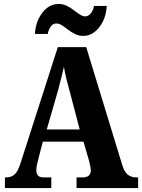

<svg xmlns="http://www.w3.org/2000/svg" viewBox="-20 -953 720 973"><path d="M5 0V-54H13Q36 -54 53 -68Q70 -82 84 -126L273 -714H417L600 -115Q610 -82 627.5 -68Q645 -54 670 -54H680V0H368V-54H401Q417 -54 428.5 -62Q440 -70 440 -89Q440 -101 436.5 -115.5Q433 -130 431 -139L403 -235H197L176 -154Q173 -142 168.5 -123.5Q164 -105 164 -91Q164 -74 172 -64Q180 -54 201 -54H240V0ZM217 -297H384L334 -487Q325 -519 317 -551Q309 -583 304 -615Q297 -583 289 -552Q281 -521 273 -491ZM403 -771Q380 -771 360.5 -780.5Q341 -790 325 -802.5Q309 -815 294.5 -824.5Q280 -834 265 -834Q248 -834 236.5 -817.5Q225 -801 222 -781H157Q159 -823 175.5 -857.5Q192 -892 218 -912.5Q244 -933 276 -933Q299 -933 318.5 -923.5Q338 -914 354 -901.5Q370 -889 384.5 -879.5Q399 -870 413 -870Q428 -870 441 -886.5Q454 -903 456 -923H521Q519 -881 502.5 -846.5Q486 -812 460 -791.5Q434 -771 403 -771Z"/></svg>

Font: Noto Serif Ethiopic Condensed ExtraBold
Style: Regular
Weight: 800
Width: 3
Designer: Monotype Design Team
Foundry: Monotype Imaging Inc.
Version: Version 2.102; ttfautohint (v1.8.4.7-5d5b)